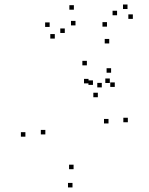

<svg xmlns="http://www.w3.org/2000/svg" viewBox="-20 -810 660 852"><path d="M547.3 -267.5V-287.5H527.3V-267.5ZM467.3 -441.7V-461.7H447.3V-441.7ZM392.5 -433.3V-453.3H372.5V-433.3ZM414.2 -378.5V-398.5H394.2V-378.5ZM461.5 -262.2V-282.2H441.5V-262.2ZM306.5 -59.2V-79.2H286.5V-59.2ZM181.2 -213.5V-233.5H161.2V-213.5ZM372.8 -440V-460H352.8V-440ZM431.7 -422.2V-442.2H411.7V-422.2ZM489.3 -424.3V-444.3H469.3V-424.3ZM473 -487.3V-507.3H453V-487.3ZM365.5 -520V-540H345.5V-520ZM92.7 -203.5V-223.5H72.7V-203.5ZM301.7 21.7V1.7H281.7V21.7ZM569.5 -726.2V-746.2H549.5V-726.2ZM545.8 -770V-790H525.8V-770ZM499.5 -742.3V-762.3H479.5V-742.3ZM454.7 -691.8V-711.8H434.7V-691.8ZM307.8 -767V-787H287.8V-767ZM200.3 -690.5V-710.5H180.3V-690.5ZM223.2 -638.8V-658.8H203.2V-638.8ZM267.5 -663.7V-683.7H247.5V-663.7ZM315 -697.3V-717.3H295V-697.3ZM464.7 -617.2V-637.2H444.7V-617.2Z"/></svg>

Font: Monaspace Radon Dots Var
Style: Regular
Weight: 400
Designer: Riley Cran and the Lettermatic Team
Version: Version 1.100 (Monaspace Radon Dots)